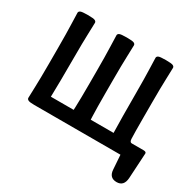

<svg xmlns="http://www.w3.org/2000/svg" viewBox="-173 -853 1232 1208"><g transform="rotate(30 443.0 -249.0)"><path d="M759.3 -178.2Q759.8 -147 760.7 -121.6Q761.7 -97.2 776.4 -97.2H860.8Q882.3 -97.2 882.3 -85Q882.3 -73.2 871.6 100.1Q867.2 161.6 814.9 161.6Q761.7 161.6 757.8 104.5L750.5 0H123.5Q91.3 0 80.6 -5.4Q69.8 -10.7 69.8 -20.5Q69.8 -41 72.3 -100.8Q74.7 -160.6 74.7 -272V-383.3Q74.7 -494.6 72.3 -556.2Q69.8 -617.7 69.8 -638.2Q69.8 -647.9 80.6 -653.3Q91.3 -658.7 133.3 -658.7Q175.8 -658.7 186.3 -653.3Q196.8 -647.9 196.8 -638.2Q196.8 -617.7 194.3 -556.2Q191.9 -494.6 191.9 -383.3Q191.9 -199.7 189 -97.2H354.5Q355 -107.4 355.5 -118.7Q357.9 -180.2 357.9 -291.5V-383.3Q357.9 -494.6 355.5 -556.2Q353 -617.7 353 -638.2Q353 -647.9 363.8 -653.3Q374.5 -658.7 416.5 -658.7Q459 -658.7 469.5 -653.3Q480 -647.9 480 -638.2Q480 -617.7 477.5 -556.2Q475.1 -494.6 475.1 -383.3V-291.5Q475.1 -180.2 477.5 -118.7Q478 -107.4 478.5 -97.2H644.5Q641.6 -199.7 641.6 -383.3Q641.6 -494.6 639.2 -556.2Q636.7 -617.7 636.7 -638.2Q636.7 -647.9 647.2 -653.3Q657.7 -658.7 700.2 -658.7Q742.2 -658.7 752.9 -653.3Q763.7 -647.9 763.7 -638.2Q763.7 -617.7 761.2 -556.2Q758.8 -494.6 758.8 -383.3V-272Q758.8 -219.2 759.3 -178.2Z"/></g></svg>

Font: ALMAS
Style: Bold
Weight: 700
Designer: ALMAS Font/ by Husham Jawad Kadhim, derived from the Bainsely font by/ Paul James MIller
Foundry: High-Logic / Made with FontCreator
Version: Version 1.411;September 19, 2021;FontCreator 14.0.0.2814 32-